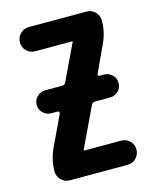

<svg xmlns="http://www.w3.org/2000/svg" viewBox="-110 -807 721 884"><g transform="rotate(-15 250.0 -365.0)"><path d="M419.9 -563.5 362.3 -439.5Q360.4 -436.5 362.3 -433.1Q364.3 -429.7 368.2 -429.7H389.6Q412.1 -429.7 428.7 -414.1Q445.3 -398.4 445.3 -375Q445.3 -351.6 428.7 -335.9Q412.1 -320.3 389.6 -320.3H317.4Q306.6 -320.3 300.8 -309.6L210 -118.2V-116.2Q210 -115.2 210.9 -115.2H387.7Q412.1 -115.2 428.7 -98.6Q445.3 -82 445.3 -58.1Q445.3 -34.2 428.7 -17.1Q412.1 0 387.7 0H112.3Q87.9 0 71.3 -17.1Q54.7 -34.2 54.7 -57.6Q54.7 -113.3 80.1 -167L147.5 -309.6Q148.4 -313.5 146 -316.9Q143.6 -320.3 139.6 -320.3H110.4Q87.9 -320.3 71.3 -335.9Q54.7 -351.6 54.7 -375Q54.7 -398.4 71.3 -414.1Q87.9 -429.7 110.4 -429.7H192.4Q203.1 -429.7 208 -440.4L290 -612.3V-614.3Q290 -615.2 289.1 -615.2H112.3Q87.9 -615.2 71.3 -631.8Q54.7 -648.4 54.7 -672.4Q54.7 -696.3 71.3 -713.4Q87.9 -730.5 112.3 -730.5H387.7Q412.1 -730.5 428.7 -713.4Q445.3 -696.3 445.3 -671.9Q445.3 -616.2 419.9 -563.5Z"/></g></svg>

Font: Rounded-X Mgen+ 1m bold
Style: Bold
Weight: 700
Designer: [Source Han Sans]
Ryoko NISHIZUKA  (kana & ideographs); Paul D. Hunt (Latin, Greek & Cyrillic); Wenlong ZHANG  (bopomofo
Version: Version 1.059.20150602